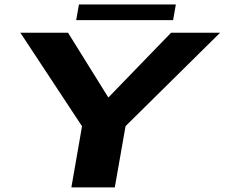

<svg xmlns="http://www.w3.org/2000/svg" viewBox="-20 -818 980 838"><path d="M291.5 0H481L528 -267.5L940.5 -675H726.5L453.5 -393H452.5L277 -675H69L338 -267ZM312.5 -730H735.5L747.5 -798.5H324.5Z"/></svg>

Font: Anybody Expanded
Style: Bold Italic
Weight: 700
Width: 7
Italic angle: -10°
Version: Version 1.113;gftools[0.9.25]